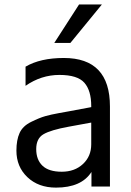

<svg xmlns="http://www.w3.org/2000/svg" viewBox="-20 -813 589 862"><path d="M53.7 -136.7Q53.7 -184.6 67.9 -215.8Q82 -247.1 119.6 -265.6Q157.2 -284.2 183.1 -291.5Q209 -298.8 244.6 -305.2Q280.3 -311.5 285.2 -312.5L389.6 -332V-336.9Q389.6 -406.2 358.9 -441.4Q328.1 -476.6 246.6 -476.6Q165 -476.6 94.7 -427.7V-513.7Q161.1 -552.7 266.6 -552.7Q473.6 -552.7 473.6 -335V24.4H390.6V-41Q345.7 29.3 231.4 29.3Q152.3 29.3 103 -17.6Q53.7 -64.5 53.7 -136.7ZM389.6 -165V-262.7L288.1 -244.1Q208 -229.5 175.3 -210.4Q142.6 -191.4 142.6 -143.6Q142.6 -95.7 170.9 -68.8Q199.2 -42 257.3 -42Q315.4 -42 352.5 -76.7Q389.6 -111.3 389.6 -165ZM223.6 -620.1 335 -793H437.5L295.9 -620.1Z"/></svg>

Font: GenEi M Gothic v2 Regular
Style: Regular
Weight: 400
Version: Version 2.0